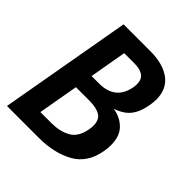

<svg xmlns="http://www.w3.org/2000/svg" viewBox="-197 -859 993 993"><g transform="rotate(45 300.0 -362.5)"><path d="M138.5 -725H334.5Q426.5 -725 480 -685.8Q533.5 -646.5 533.5 -570Q533.5 -551.5 529.5 -527.5Q522 -484 507 -455.5Q492 -427 469 -409.8Q446 -392.5 411.5 -380Q464 -372.5 499.2 -337.5Q534.5 -302.5 534.5 -236.5Q534.5 -215 530 -189.5Q512 -87 433.8 -43.5Q355.5 0 242.5 0H10.5ZM396.5 -216.5Q399 -229 399 -244Q399 -288 370.8 -304.5Q342.5 -321 295 -321H194L155 -100H237.5Q296.5 -100 340.5 -124Q384.5 -148 396.5 -216.5ZM404.5 -531.5Q406.5 -543 406.5 -555Q406.5 -590.5 384.5 -606.2Q362.5 -622 321 -622H246L210.5 -419H265.5Q384 -419 404.5 -531.5Z"/></g></svg>

Font: JuliaMono BoldItalic
Style: Regular
Weight: 700
Italic angle: -9°
Monospace: yes
Designer: cormullion
Foundry: corm
Version: Version 0.049; ttfautohint (v1.8.4)